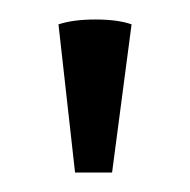

<svg xmlns="http://www.w3.org/2000/svg" viewBox="-20 -751 195 197"><path d="M57 -574H95L115 -726Q101 -731 78 -731Q55 -731 40 -726Z"/></svg>

Font: Arima Madurai
Style: Regular
Weight: 400
Designer: Joana Correia and Natanael Gama
Foundry: NDISCOVER
Version: Version 1.019